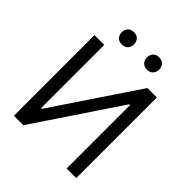

<svg xmlns="http://www.w3.org/2000/svg" viewBox="-246 -1072 1225 1225"><g transform="rotate(45 366.5 -459.5)"><path d="M647.7 0V-727.3H562.5L180.4 -157.7H173.3V-727.3H85.2V0H170.5L554 -572.4H561.1V0ZM194.6 -863.6Q194.6 -886 208.5 -902.5Q222.3 -919 250 -919Q277.7 -919 291.5 -902.5Q305.4 -886 305.4 -863.6Q305.4 -841.3 291.5 -824.8Q277.7 -808.2 250 -808.2Q222.3 -808.2 208.5 -824.8Q194.6 -841.3 194.6 -863.6ZM421.9 -863.6Q421.9 -886 435.7 -902.5Q449.6 -919 477.3 -919Q505 -919 518.8 -902.5Q532.7 -886 532.7 -863.6Q532.7 -841.3 518.8 -824.8Q505 -808.2 477.3 -808.2Q449.6 -808.2 435.7 -824.8Q421.9 -841.3 421.9 -863.6Z"/></g></svg>

Font: Inter UI
Style: Regular
Weight: 400
Designer: Rasmus Andersson
Foundry: rsms
Version: Version 2.2